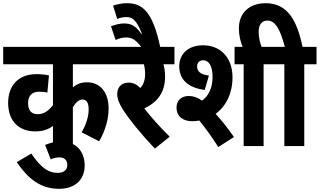

<svg xmlns="http://www.w3.org/2000/svg" viewBox="-20 -916 2005 1204"><path d="M703 -513V-622H0V-513H312V-256C286 -224 258 -200 217 -200C184 -200 156 -215 156 -270C156 -316 181 -341 226 -341C245 -341 263 -339 277 -335L287 -443C266 -448 238 -451 208 -451C97 -451 31 -381 31 -271C31 -151 104 -92 201 -92C247 -92 280 -103 312 -126V0H437V-244C454 -272 475 -292 497 -292C522 -292 536 -273 536 -230C536 -180 517 -130 492 -86L602 -30C643 -102 661 -172 661 -236C661 -341 605 -400 526 -400C490 -400 463 -390 437 -368V-513Z M263 -7 298 83C315 76 334 71 353 71C381 71 402 85 402 119C402 150 380 168 342 168C283 168 238 137 176 47L85 101C154 201 231 268 350 268C455 268 511 207 511 122C511 34 457 -29 364 -29C329 -29 296 -21 263 -7Z M1044 -59C985 -117 925 -184 885 -236C965 -274 1015 -335 1015 -433C1015 -467 1011 -493 1005 -513H1074V-622H690V-513H882C887 -496 890 -475 890 -452C890 -414 880 -386 860 -364C839 -386 815 -398 787 -398C735 -398 715 -362 715 -326C715 -298 726 -269 751 -228C790 -168 859 -82 951 16Z M871 -615H986C937 -852 868 -896 775 -896C745 -896 714 -889 689 -881L715 -797C733 -805 753 -809 772 -809C812 -809 836 -789 870 -705L866 -704C831 -755 801 -769 758 -769C734 -769 703 -762 676 -751L705 -665C726 -675 748 -681 769 -681C803 -681 828 -673 871 -615Z M1184 -156C1200 -156 1215 -157 1230 -160C1267 -115 1307 -59 1349 6L1447 -57C1413 -106 1372 -159 1332 -202C1398 -250 1438 -332 1438 -430C1438 -562 1356 -632 1254 -632C1157 -632 1104 -575 1104 -500C1104 -420 1156 -366 1264 -352L1290 -442C1235 -449 1216 -470 1216 -500C1216 -524 1232 -538 1254 -538C1288 -538 1313 -505 1313 -433C1313 -367 1289 -315 1247 -285C1218 -306 1191 -314 1164 -314C1117 -314 1087 -286 1087 -242C1087 -183 1131 -156 1184 -156ZM1633 -513H1710V-622H1451V-513H1508V0H1633Z M1504 -615H1623C1612 -644 1602 -676 1602 -716C1602 -761 1621 -787 1658 -787C1708 -787 1739 -726 1766 -622H1698V-513H1763V0H1888V-513H1965V-622H1877C1843 -786 1784 -896 1646 -896C1542 -896 1478 -833 1478 -738C1478 -697 1487 -655 1504 -615Z"/></svg>

Font: Noto Sans Devanagari Condensed
Style: Bold
Weight: 700
Width: 3
Designer: Jelle Bosma - Monotype Design Team
Foundry: Monotype Imaging Inc.
Version: Version 2.004